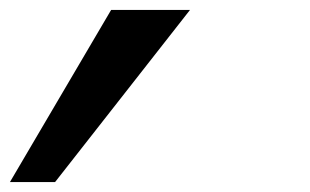

<svg xmlns="http://www.w3.org/2000/svg" viewBox="-54 -157 624 387"><path d="M-34 210 170 -137H329L57 210Z"/></svg>

Font: Lode Dark
Style: Bold Italic
Weight: 700
Italic angle: -11°
Monospace: yes
Designer: Belleve Invis
Foundry: Belleve Invis
Version: Version 29.2.0; ttfautohint (v1.8.3)